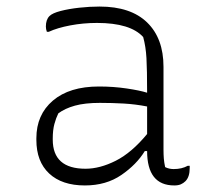

<svg xmlns="http://www.w3.org/2000/svg" viewBox="-20 -556 640 586"><path d="M479 -352V-100Q479 -84 480 -72Q481 -60 484 -46Q496 -40 510 -40Q535 -40 553 -50H559V-43Q559 -16 546 -3Q540 3 532 6.5Q524 10 512 10Q429 10 429 -95H422Q397 -54 350.5 -22Q304 10 239 10Q169 10 130 -26.5Q91 -63 91 -129V-134Q91 -206 141.5 -249Q192 -292 282 -292Q326 -292 366.5 -286Q407 -280 429 -273Q429 -343 427 -378.5Q425 -414 417 -443Q378 -486 276 -486Q234 -486 194.5 -478.5Q155 -471 129 -459H123Q120 -467 120 -475Q120 -496 131 -507Q140 -516 165 -522.5Q190 -529 222 -532.5Q254 -536 284 -536Q379 -536 429 -487.5Q479 -439 479 -352ZM141 -130Q141 -41 241 -41Q285 -41 333.5 -65.5Q382 -90 429 -147V-231Q393 -238 357.5 -240Q322 -242 285 -242Q239 -242 208.5 -233.5Q178 -225 158 -210Q151 -196 146 -177.5Q141 -159 141 -133Z"/></svg>

Font: Recursive Mn Csl St Lt
Style: Regular
Weight: 300
Monospace: yes
Version: Version 1.079;hotconv 1.0.112;makeotfexe 2.5.65598; ttfautoh